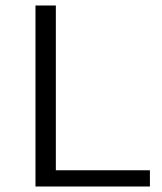

<svg xmlns="http://www.w3.org/2000/svg" viewBox="-20 -678 589 698"><path d="M109 0V-658H183V0ZM134 0V-59H525V0Z"/></svg>

Font: Ysabeau Office
Style: Regular
Weight: 400
Designer: Christian Thalmann (Catharsis Fonts)
Version: Version 2.001;gftools[0.9.30]; featfreeze: tnum,lnum,ss02